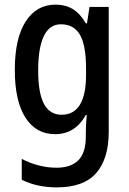

<svg xmlns="http://www.w3.org/2000/svg" viewBox="-20 -570 557 830"><path d="M220 -550Q263 -550 295 -530.5Q327 -511 351 -469H356L367 -540H450V0Q450 116 396 178Q342 240 226 240Q139 240 74 207V117Q148 155 225 155Q286 155 318.5 123Q351 91 351 20V5Q351 -11 352 -32.5Q353 -54 355 -73H351Q305 10 218 10Q136 10 90 -61.5Q44 -133 44 -268Q44 -404 91 -477Q138 -550 220 -550ZM243 -465Q194 -465 169.5 -414Q145 -363 145 -266Q145 -168 170 -121Q195 -74 246 -74Q352 -74 352 -247V-272Q352 -373 326 -419Q300 -465 243 -465Z"/></svg>

Font: Noto Sans Georgian Condensed Medium
Style: Regular
Weight: 500
Width: 3
Designer: Monotype Design Team, Akaki Razmadze
Foundry: Google LLC
Version: Version 2.005; ttfautohint (v1.8.4.7-5d5b)